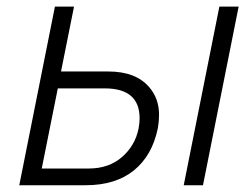

<svg xmlns="http://www.w3.org/2000/svg" viewBox="-20 -548 745 568"><path d="M233 0H37L142.5 -528.5H199L160.5 -336.5H300.5Q382 -336.5 421.5 -290Q451 -256 450.5 -207Q450.5 -189 447 -169Q430.5 -88 376.2 -44Q322 0 233 0ZM242.5 -49.5Q302 -49.5 341 -83.5Q380 -117.5 390 -168Q393 -184 393 -198Q393 -286.5 290 -286.5H151L103.5 -49.5ZM580.5 0H523.5L629 -528.5H686Z"/></svg>

Font: Roberto Sans Light
Style: Italic
Weight: 300
Italic angle: -11°
Designer: Google
Version: Version 1.00;June 11, 2020;FontCreator 12.0.0.2522 64-bit; t